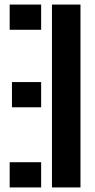

<svg xmlns="http://www.w3.org/2000/svg" viewBox="-20 -820 416 840"><path d="M332.1 0H207.3V-800H332.1ZM160 0H22.3V-110.3H160ZM160 -350.6H32.3V-460.9H160ZM160 -689.7H22.3V-800H160Z"/></svg>

Font: Big Shoulders Stencil Thin
Style: Regular
Weight: 100
Designer: Patric King
Foundry: XO Type Co
Version: Version 2.001